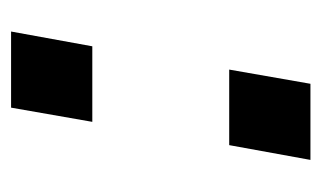

<svg xmlns="http://www.w3.org/2000/svg" viewBox="-134 -432 567 338"><g transform="rotate(-90 149.0 -263.5)"><path d="M103 -384 128 -527H262L236 -384ZM36 0 62 -143H195L170 0Z"/></g></svg>

Font: Archivo SemiCondensed
Style: Bold Italic
Weight: 700
Width: 4
Italic angle: -10°
Designer: Hector Gatti
Foundry: Omnibus-Type
Version: Version 2.001